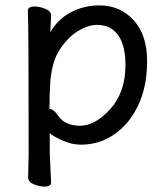

<svg xmlns="http://www.w3.org/2000/svg" viewBox="-20 -512 612 710"><path d="M444 -272Q444 -371 393 -405Q371 -420 339 -420Q307 -420 270.5 -398.5Q234 -377 203 -332Q172 -287 166 -209Q163 -167 163 -111L162 -110Q162 -109 164 -109Q178 -109 195 -84Q220 -47 276 -47Q332 -47 388 -109Q444 -171 444 -272ZM145 178Q126 178 105 169.5Q84 161 84 144L86 55Q86 -421 83 -472Q83 -488 107 -488Q126 -488 147.5 -479.5Q169 -471 169 -454L166 -393Q195 -442 243 -467Q291 -492 347 -492Q425 -492 474.5 -437Q524 -382 524 -287Q524 -193 492 -124.5Q460 -56 404.5 -16.5Q349 23 279 23Q243 23 206.5 5.5Q170 -12 164 -20V56L169 162Q169 178 145 178Z"/></svg>

Font: LXGW WenKai Medium
Style: Regular
Weight: 500
Designer: LXGW / Fontworks Inc.
Foundry: LXGW / Fontworks Inc.
Version: Version 1.501; October 10, 2024